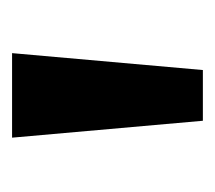

<svg xmlns="http://www.w3.org/2000/svg" viewBox="-39 -709 356 318"><g transform="rotate(-90 139.0 -550.0)"><path d="M70 -708 98 -392H182L210 -708Z"/></g></svg>

Font: Falling Sky
Style: SeBd
Weight: 600
Designer: Paul D. Hunt
Foundry: Adobe Systems Incorporated
Version: Version 1.02